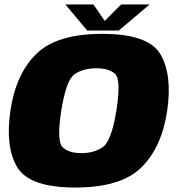

<svg xmlns="http://www.w3.org/2000/svg" viewBox="-20 -833 789 859"><path d="M317 6Q522 6 613 -84.5Q704 -175 728 -337.5Q751.5 -500.5 697.2 -591Q643 -681.5 438 -681.5Q233 -681.5 141.8 -591.2Q50.5 -501 26.5 -337.5Q3 -175.5 57.2 -84.8Q111.5 6 317 6ZM344 -148Q286.5 -148 259.8 -174.8Q233 -201.5 254 -337.5Q276 -476.5 314.8 -502Q353.5 -527.5 411 -527.5Q468 -527.5 495.2 -502Q522.5 -476.5 500.5 -337.5Q478.5 -201.5 439.8 -174.8Q401 -148 344 -148ZM370 -696.5H511.5L649.5 -813H522L448.5 -739.5L398 -813H272.5Z"/></svg>

Font: Anybody Thin Black
Style: Italic
Weight: 900
Italic angle: -10°
Version: Version 1.113;gftools[0.9.25]